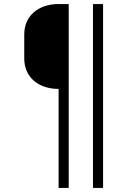

<svg xmlns="http://www.w3.org/2000/svg" viewBox="-20 -750 640 950"><path d="M270 180H320V-730H270C168 -730 100 -670 100 -580V-460C100 -370 168 -310 270 -310ZM440 180H490V-730H440Z"/></svg>

Font: JetBrains Mono Thin
Style: Regular
Weight: 100
Monospace: yes
Designer: Philipp Nurullin, Konstantin Bulenkov
Foundry: JetBrains
Version: Version 2.305